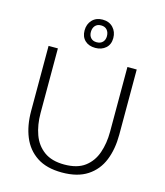

<svg xmlns="http://www.w3.org/2000/svg" viewBox="-135 -1046 992 1155"><g transform="rotate(15 360.5 -468.0)"><path d="M360 8Q264 8 203.5 -32Q143 -72 114.5 -141.5Q86 -211 86 -301V-707H144V-304Q144 -231 165.5 -171.5Q187 -112 235 -77Q283 -42 361 -42Q442 -42 489 -77.5Q536 -113 556.5 -172.5Q577 -232 577 -304V-707H635V-301Q635 -211 607 -141.5Q579 -72 518 -32Q457 8 360 8ZM360 -768Q319 -768 295 -791Q271 -814 271 -853Q271 -893 295.5 -918.5Q320 -944 360 -944Q401 -944 425.5 -918Q450 -892 450 -853Q450 -813 424.5 -790.5Q399 -768 360 -768ZM359 -803Q383 -803 396.5 -817Q410 -831 410 -854Q410 -878 397 -893Q384 -908 360 -908Q336 -908 323 -893Q310 -878 310 -854Q310 -831 323 -817Q336 -803 359 -803Z"/></g></svg>

Font: Onest ExtraLight
Style: Regular
Weight: 250
Designer: Dmitri Voloshin, Andrey Kudryavtsev
Foundry: Dmitri Voloshin, Andrey Kudryavtsev
Version: Version 1.000;gftools[0.9.33]